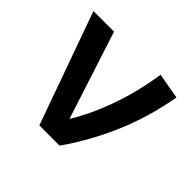

<svg xmlns="http://www.w3.org/2000/svg" viewBox="-127 -652 798 798"><g transform="rotate(45 272.0 -252.5)"><path d="M191.5 0 14.5 -495H135.5L275 -64.5L248 -87.5Q281.5 -137.5 311.2 -202.5Q341 -267.5 363.8 -344.2Q386.5 -421 399 -505L512.5 -485Q488 -345.5 435 -223.2Q382 -101 310.5 0Z"/></g></svg>

Font: Geologica Cursive
Style: Regular
Weight: 400
Designer: Sindre Bremnes, Frode Helland
Foundry: Monokrom Skriftforlag AS
Version: Version 1.010;gftools[0.9.28]